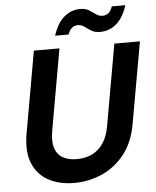

<svg xmlns="http://www.w3.org/2000/svg" viewBox="-60 -947 820 1010"><g transform="rotate(-5 350.0 -442.5)"><path d="M291.1 12Q213.8 12 156.2 -18.8Q98.6 -49.5 72.8 -111.9Q47.1 -174.4 63.7 -269.7L139.9 -700H274.9L198.7 -268.7Q189.6 -216.6 200.6 -181.5Q211.5 -146.4 241 -129Q270.5 -111.7 315.4 -111.7Q361.4 -111.7 396.8 -129Q432.2 -146.4 455.8 -181.5Q479.4 -216.6 488.5 -268.7L564.8 -700H699.8L623.5 -269.7Q606.9 -174.4 557.4 -111.9Q507.9 -49.5 438.3 -18.8Q368.8 12 291.1 12ZM257.9 -768.4Q279.8 -835.4 317.1 -866.2Q354.4 -897 400.8 -897Q429.6 -897 447.7 -885.5Q465.8 -874 481.3 -862.6Q496.8 -851.1 517.2 -851.1Q534.2 -851.1 547.7 -862.3Q561.2 -873.6 568.2 -896.1H640Q618.6 -829.6 581.1 -798.6Q543.5 -767.6 496.7 -767.6Q468 -767.6 449.6 -779Q431.3 -790.4 416 -801.9Q400.8 -813.4 380.3 -813.4Q363.8 -813.4 350.5 -802.4Q337.2 -791.4 329.2 -768.4Z"/></g></svg>

Font: DM Sans 9pt
Style: Italic
Weight: 400
Italic angle: -10°
Designer: Colophon Foundry, Jonny Pinhorn
Foundry: Colophon Foundry
Version: Version 4.004